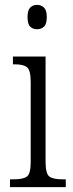

<svg xmlns="http://www.w3.org/2000/svg" viewBox="-20 -768 300 788"><path d="M132 -648Q115 -648 104 -658.5Q93 -669 93 -698Q93 -726 104 -737Q115 -748 132 -748Q149 -748 160.5 -737Q172 -726 172 -698Q172 -669 160.5 -658.5Q149 -648 132 -648ZM21 0V-32H37Q75 -32 90.5 -43.5Q106 -55 106 -103V-431Q106 -479 91.5 -491.5Q77 -504 41 -504H33V-536H167V-106Q167 -56 182 -44Q197 -32 236 -32H250V0Z"/></svg>

Font: Noto Serif Bengali Condensed Light
Style: Regular
Weight: 300
Width: 3
Designer: Juan Bruce, Universal Thirst, Indian Type Foundry and the Monotype Design Team.
Foundry: Monotype Imaging Inc.
Version: Version 2.003; ttfautohint (v1.8.4.7-5d5b)